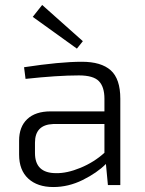

<svg xmlns="http://www.w3.org/2000/svg" viewBox="-20 -746 585 774"><path d="M290 -550 112 -678 150 -726 314 -580ZM83 -428 77 -475Q222 -497 310 -497Q388 -497 426.5 -462.5Q465 -428 465 -348V0H415L407 -85Q371 -49 313.5 -20.5Q256 8 195 8Q131 8 94 -26Q57 -60 57 -123V-179Q57 -235 90 -266Q123 -297 184 -297H401V-348Q401 -396 378.5 -419Q356 -442 298 -442Q212 -442 83 -428ZM121 -171V-129Q121 -48 206 -48Q250 -47 304.5 -69.5Q359 -92 401 -130V-246H194Q121 -243 121 -171Z"/></svg>

Font: Exo 2.0 Light
Style: Regular
Weight: 300
Designer: Natanael Gama
Version: Version 1.001;PS 001.001;hotconv 1.0.70;makeotf.lib2.5.58329